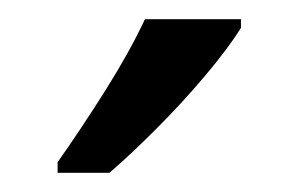

<svg xmlns="http://www.w3.org/2000/svg" viewBox="-20 -786 311 200"><path d="M231 -757Q218 -736 194 -707.5Q170 -679 142.5 -651.5Q115 -624 94 -606H40V-617Q66 -654 90.5 -693Q115 -732 131 -766H231Z"/></svg>

Font: Noto Sans Tamil Condensed
Style: Regular
Weight: 400
Width: 3
Designer: Jelle Bosma - Monotype Design Team
Foundry: Monotype Imaging Inc.
Version: Version 2.004; ttfautohint (v1.8.4.7-5d5b)